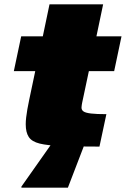

<svg xmlns="http://www.w3.org/2000/svg" viewBox="-20 -678 582 888"><path d="M440 0Q334 0 267 -2.5Q200 -5 163.5 -14Q127 -23 113 -44.5Q99 -66 99 -103Q99 -118 101 -135Q103 -152 106.5 -172.5Q110 -193 115 -216L143 -349H44L78 -510H178L209 -658H457L426 -510H542L508 -349H391L360 -203Q359 -199 358.5 -194.5Q358 -190 357.5 -186.5Q357 -183 357 -180Q357 -169 366.5 -162.5Q376 -156 401 -153Q426 -150 472 -150ZM79 190V185L222 -18H373L372 -13L294 190Z"/></svg>

Font: Saira Expanded Black
Style: Italic
Weight: 900
Width: 7
Italic angle: -12°
Designer: Hector Gatti with collaboration of the Omnibus-Type team
Foundry: Omnibus-Type
Version: Version 1.101